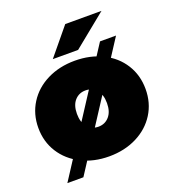

<svg xmlns="http://www.w3.org/2000/svg" viewBox="-148 -883 975 1070"><g transform="rotate(-20 339.0 -348.5)"><path d="M175.5 -26.5C223.8 -2.2 278.3 10 339 10C400.3 10 455.2 -2.2 503.5 -26.5C551.8 -50.8 589.5 -84.5 616.5 -127.5C643.5 -170.5 657 -219.3 657 -274C657 -328.7 643.5 -377.5 616.5 -420.5C589.5 -463.5 551.8 -497 503.5 -521C455.2 -545 400.3 -557 339 -557C278.3 -557 223.8 -545 175.5 -521C127.2 -497 89.3 -463.5 62 -420.5C34.7 -377.5 21 -328.7 21 -274C21 -219.3 34.7 -170.5 62 -127.5C89.3 -84.5 127.2 -50.8 175.5 -26.5ZM403 -194.5C386.3 -175.5 365 -166 339 -166C313 -166 291.7 -175.5 275 -194.5C258.3 -213.5 250 -240 250 -274C250 -308 258.3 -334.3 275 -353C291.7 -371.7 313 -381 339 -381C365 -381 386.3 -371.7 403 -353C419.7 -334.3 428 -308 428 -274C428 -240 419.7 -213.5 403 -194.5ZM509 -610 68 70H163L604 -610ZM360 -767 228 -607H378L575 -767Z"/></g></svg>

Font: Montserrat Custom Black
Style: Regular
Weight: 900
Designer: Julieta Ulanovsky
Foundry: Julieta Ulanovsky
Version: Version 7.200